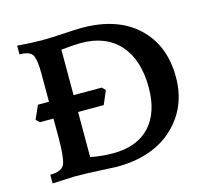

<svg xmlns="http://www.w3.org/2000/svg" viewBox="-101 -814 1020 936"><g transform="rotate(-15 409.0 -346.5)"><path d="M377 2.9Q362.8 2.9 292.2 -1Q221.7 -4.9 165 -4.9Q151.4 -4.9 53.7 0V-43.9Q115.7 -43.9 127.7 -79.1Q139.6 -114.3 139.6 -206.5V-533.2Q139.6 -595.2 127.7 -622.3Q115.7 -649.4 60.5 -649.4V-693.4Q136.7 -687.5 184.1 -687.5Q226.6 -687.5 294.2 -691.7Q361.8 -695.8 386.2 -695.8Q566.4 -695.8 667.5 -600.8Q768.6 -505.9 768.6 -345.7Q768.6 -192.4 663.3 -94.7Q558.1 2.9 377 2.9ZM377.4 -65.4Q498.5 -65.4 563 -135Q627.4 -204.6 627.4 -330.6Q627.4 -470.7 558.3 -548.1Q489.3 -625.5 363.8 -625.5Q328.6 -625.5 263.7 -618.7V-76.7Q320.3 -65.4 377.4 -65.4ZM393.1 -304.2H71.3L53.7 -320.8L84 -389.2H405.8L422.4 -372.6Z"/></g></svg>

Font: Kelvinch
Style: Bold
Weight: 700
Designer: Paul James Miller
Foundry: High-Logic / Made with FontCreator
Version: Version 3.501;March 28, 2021;FontCreator 13.0.0.2683 64-bit